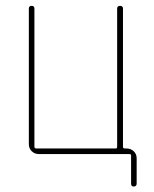

<svg xmlns="http://www.w3.org/2000/svg" viewBox="-20 -540 540 673"><path d="M116.2 0Q101.6 0 91.3 -9.8Q81.1 -19.5 81.1 -35.2V-509.8Q81.1 -519.5 90.8 -519.5Q100.6 -519.5 100.6 -509.8V-25.4Q100.6 -20.5 106.4 -19.5H385.7Q390.6 -19.5 390.6 -25.4V-509.8Q390.6 -519.5 400.9 -519.5Q411.1 -519.5 411.1 -509.8V-25.4Q411.1 -20.5 416 -19.5H423.8Q438.5 -19.5 448.7 -9.8Q459 0 459 14.6V103.5Q459 113.3 449.2 113.8Q439.5 114.3 439.5 103.5V4.9Q439.5 0 433.6 0Z"/></svg>

Font: Rounded-L Mgen+ 2m thin
Style: Regular
Weight: 100
Designer: [Source Han Sans]
Ryoko NISHIZUKA  (kana & ideographs); Paul D. Hunt (Latin, Greek & Cyrillic); Wenlong ZHANG  (bopomofo
Version: Version 1.059.20150602